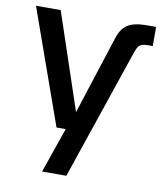

<svg xmlns="http://www.w3.org/2000/svg" viewBox="-81 -584 717 850"><g transform="rotate(10 277.0 -159.0)"><path d="M195 -3 12 -518H123L272 -74H302L297 -3ZM166 200 245 -28 258 -53 383 -440Q397 -483 426 -500.5Q455 -518 510 -518H552V-432H531Q515 -432 504.5 -428.5Q494 -425 488 -417Q482 -409 477 -395L275 200Z"/></g></svg>

Font: TikTok Sans 24pt Medium
Style: Regular
Weight: 500
Version: Version 4.000